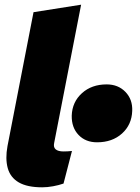

<svg xmlns="http://www.w3.org/2000/svg" viewBox="-20 -790 598 819"><path d="M251 -7Q231 0 206.5 4.5Q182 9 160 9Q96 9 60 -12Q24 -33 13 -73Q2 -113 12 -167L123 -738L326 -770L211 -180Q207 -162 217.5 -153Q228 -144 251 -144Q260 -144 269 -144.5Q278 -145 287 -146ZM394 -183Q345 -183 315 -214.5Q285 -246 286 -297Q288 -355 329.5 -392.5Q371 -430 435 -430Q484 -430 515 -398Q546 -366 544 -317Q542 -258 500.5 -220.5Q459 -183 394 -183Z"/></svg>

Font: REM ExtraBold
Style: Italic
Weight: 800
Italic angle: -11°
Designer: Octavio Pardo
Foundry: Ashler Design
Version: Version 1.005;gftools[0.9.28]